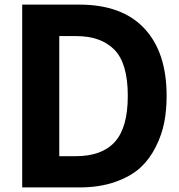

<svg xmlns="http://www.w3.org/2000/svg" viewBox="-20 -820 783 840"><path d="M77.1 0V-799.8H327.1Q513.7 -799.8 611.3 -695.8Q709 -591.8 709 -400.4Q709 -338.9 698.7 -285.2Q688.5 -231.4 661.6 -177.7Q634.8 -124 593.3 -85.9Q551.8 -47.9 483.4 -23.9Q415 0 327.1 0ZM239.3 -136.7H311.5Q425.8 -136.7 482.4 -199.2Q539.1 -261.7 539.1 -400.4Q539.1 -543 480.5 -602.5Q421.9 -662.1 313.5 -662.1H239.3Z"/></svg>

Font: Gothic A1 Black
Style: Regular
Weight: 900
Version: Version 2.50